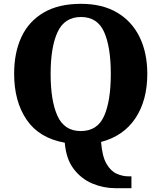

<svg xmlns="http://www.w3.org/2000/svg" viewBox="-20 -745 845 1005"><path d="M584 240Q521 240 463 215.5Q405 191 365.5 139Q326 87 319 2Q185 -22 119.5 -118Q54 -214 54 -359Q54 -470 92.5 -552Q131 -634 209 -679.5Q287 -725 404 -725Q515 -725 592.5 -679.5Q670 -634 710.5 -551.5Q751 -469 751 -358Q751 -220 689 -126.5Q627 -33 509 -2Q515 74 537.5 112.5Q560 151 591 164.5Q622 178 652 178H668V240ZM403 -59Q490 -59 525 -138Q560 -217 560 -358Q560 -499 525 -577.5Q490 -656 404 -656Q318 -656 281.5 -577.5Q245 -499 245 -358Q245 -217 281 -138Q317 -59 403 -59Z"/></svg>

Font: Noto Serif Tamil ExtraBold
Style: Regular
Weight: 800
Designer: Indian Type Foundry, Tom Grace, and the Monotype Design Team
Foundry: Monotype Imaging Inc.
Version: Version 2.004; ttfautohint (v1.8.4.7-5d5b)